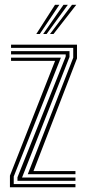

<svg xmlns="http://www.w3.org/2000/svg" viewBox="-20 -788 360 808"><path d="M96.8 -54.8 288.2 -545.2V-586.5H26.5V-600H304V-542.2L121 -68.2H297.5V-54.8ZM21.8 0V-48.8L211.8 -531.8H26.5V-545.2H236.2L37.8 -45.2V-13.5H297.5V0ZM53.5 -27.2V-41.8L256.5 -550V-559H26.5V-572.8H272.5V-548.2L72.8 -41H297.5V-27.2ZM132.8 -645 211.5 -767.8H229.8L147.5 -645ZM190.5 -645 283 -767.8H301L205.2 -645ZM161.8 -645 247.2 -767.8H265.5L176.2 -645Z"/></svg>

Font: Big Shoulders Inline Text Thin
Style: Regular
Weight: 400
Version: Version 2.002